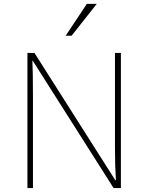

<svg xmlns="http://www.w3.org/2000/svg" viewBox="-20 -961 756 981"><path d="M120.1 0V-690.4H156.2L487.3 -168.9L569.3 -40H572.3Q567.4 -110.4 567.4 -204.1V-690.4H597.7V0H560.5L218.8 -538.1L147.5 -650.4H145.5Q148.4 -589.8 148.4 -467.8V0ZM315.4 -778.3 423.8 -941.4H474.6L345.7 -778.3Z"/></svg>

Font: Gothic A1 Thin
Style: Regular
Weight: 250
Designer: HanYang I&C Co.,Ltd.
Foundry: HanYang I&C Co.,Ltd.
Version: Version 2.50